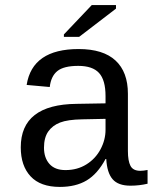

<svg xmlns="http://www.w3.org/2000/svg" viewBox="-20 -733 640 763"><path d="M537.6 -54.2Q550.3 -54.2 566.4 -57.6V-2.9Q533.2 4.9 498.5 4.9Q449.7 4.9 427.5 -20.8Q405.3 -46.4 402.3 -101.1H399.4Q367.7 -42 324.5 -16.1Q281.2 9.8 217.8 9.8Q140.6 9.8 101.6 -32.2Q62.5 -74.2 62.5 -147.5Q62.5 -317.9 284.2 -320.3L399.4 -322.3V-351.1Q399.4 -415 373.5 -443.1Q347.7 -471.2 291 -471.2Q233.4 -471.2 208 -450.7Q182.6 -430.2 177.7 -387.2L85.9 -395.5Q108.4 -538.1 292.5 -538.1Q390.1 -538.1 439.2 -492.4Q488.3 -446.8 488.3 -360.4V-132.8Q488.3 -93.8 498.5 -74Q508.8 -54.2 537.6 -54.2ZM240.2 -57.1Q287.1 -57.1 323.2 -79.6Q359.4 -102.1 379.4 -139.6Q399.4 -177.2 399.4 -217.3V-260.7L306.6 -258.8Q249 -257.8 218.8 -246.1Q188.5 -234.4 171.6 -210.2Q154.8 -186 154.8 -146Q154.8 -106 176.5 -81.5Q198.2 -57.1 240.2 -57.1ZM233.9 -586.4V-596.2L344.7 -712.9H440.9V-698.7L294.4 -586.4Z"/></svg>

Font: Courier New
Style: Regular
Weight: 400
Designer: Steve Matteson
Foundry: Ascender Corporation
Version: Version 2.00.3